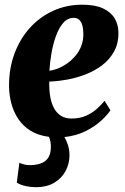

<svg xmlns="http://www.w3.org/2000/svg" viewBox="-20 -574 534 818"><path d="M131.5 223.5Q110.5 223.5 88.2 218.5Q66 213.5 51.5 204L62.5 119.5Q70.5 123.5 83.5 126.8Q96.5 130 111 129.5Q135 129 154 122.2Q173 115.5 184.2 99.8Q195.5 84 196.5 58Q197.5 42.5 195 30.2Q192.5 18 188.5 9Q142.5 3 110.2 -17Q78 -37 58 -67Q38 -97 28.5 -132.8Q19 -168.5 18.5 -206Q18 -281.5 41.5 -345Q65 -408.5 107.2 -455.2Q149.5 -502 206.5 -528Q263.5 -554 330 -554Q384.5 -554 418.2 -538.5Q452 -523 468 -496.5Q484 -470 484.5 -437Q485.5 -390 466.2 -355Q447 -320 414.8 -295.8Q382.5 -271.5 343.2 -256.5Q304 -241.5 264 -234.5Q224 -227.5 190 -226.5Q189 -190 194.2 -161Q199.5 -132 211 -111.5Q222.5 -91 241 -80Q259.5 -69 284.5 -69Q320 -69 346.8 -81Q373.5 -93 392.8 -110.5Q412 -128 425.5 -144.5L450.5 -104Q438.5 -85.5 412 -60.8Q385.5 -36 346.2 -16Q307 4 254.5 10Q263.5 25.5 269.8 45Q276 64.5 276 88Q276 122.5 260 153.5Q244 184.5 212 204Q180 223.5 131.5 223.5ZM190.5 -272.5Q207 -274.5 226.8 -282.2Q246.5 -290 265.8 -303.5Q285 -317 301.2 -336Q317.5 -355 326.8 -379.5Q336 -404 335 -433.5Q334 -467.5 323.5 -482.8Q313 -498 294.5 -498Q268 -498 249.2 -476.2Q230.5 -454.5 218.2 -420.2Q206 -386 199.2 -346.8Q192.5 -307.5 190.5 -272.5Z"/></svg>

Font: Merriweather 60pt Black
Style: Italic
Weight: 900
Italic angle: -7.8°
Version: Version 2.101